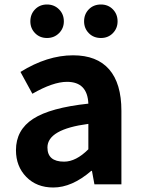

<svg xmlns="http://www.w3.org/2000/svg" viewBox="-20 -820 631 854"><path d="M217 14Q143 14 97 -33Q51 -80 51 -152Q51 -242 127.5 -291.5Q204 -341 373 -359Q369 -456 278 -456Q216 -456 124 -403L71 -500Q190 -574 305 -574Q411 -574 465.5 -511.5Q520 -449 520 -327V0H400L389 -60H386Q300 14 217 14ZM265 -101Q318 -101 373 -156V-269Q191 -245 191 -164Q191 -101 265 -101ZM115 -725Q115 -757 136 -778.5Q157 -800 189 -800Q221 -800 242.5 -778.5Q264 -757 264 -725Q264 -694 242.5 -672.5Q221 -651 189 -651Q157 -651 136 -672.5Q115 -694 115 -725ZM429 -651Q396 -651 375 -672.5Q354 -694 354 -725Q354 -757 375 -778.5Q396 -800 429 -800Q461 -800 482 -778.5Q503 -757 503 -725Q503 -694 482 -672.5Q461 -651 429 -651Z"/></svg>

Font: Noto Sans Korean Bold
Style: Bold
Weight: 700
Designer: Ryoko NISHIZUKA  (kana & ideographs); Paul D. Hunt (Latin, Greek & Cyrillic); Wenlong ZHANG  (bopomofo); Sandoll Communi
Foundry: Adobe Systems Incorporated
Version: Version 1.000;PS 1;hotconv 1.0.78;makeotf.lib2.5.61930